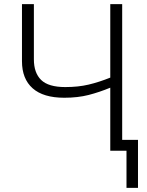

<svg xmlns="http://www.w3.org/2000/svg" viewBox="-20 -734 718 935"><path d="M575 -714V-53H652V181H596V0H517V-307Q464 -285 411.5 -271.5Q359 -258 293 -258Q191 -258 139 -304Q87 -350 87 -436V-714H145V-445Q145 -379 180.5 -344.5Q216 -310 298 -310Q361 -310 411.5 -322Q462 -334 517 -356V-714Z"/></svg>

Font: RS Noto Sans Light
Style: Regular
Weight: 300
Designer: Monotype Design Team
Foundry: Monotype Imaging Inc.
Version: Version 3.10